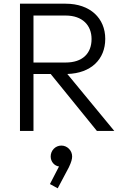

<svg xmlns="http://www.w3.org/2000/svg" viewBox="-20 -708 673 1038"><path d="M88 0H161V-308H254L504 0H598L344 -308C472 -312 549 -387 549 -498C549 -609 468 -688 335 -688H88ZM161 -370V-624H335C426 -624 475 -571 475 -497C475 -419 426 -370 335 -370ZM250 287 292 310 352 197C366 168 370 151 370 138C370 105 343 79 312 79C279 79 254 106 254 138C254 167 275 189 299 192Z"/></svg>

Font: MV Cash Light
Style: Regular
Weight: 300
Designer: Rodrigo Fuenzalida
Foundry: fragTYPE
Version: Version 1.100;Glyphs 3.1.2 (3151)